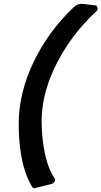

<svg xmlns="http://www.w3.org/2000/svg" viewBox="-20 -830 536 1016"><path d="M79.1 -175.8Q79.1 -339.8 159.7 -505.9Q237.8 -666.5 370.1 -792Q390.6 -811 416 -809.6L484.4 -801.8Q492.7 -800.3 495.6 -790.5Q498.5 -777.8 490.2 -770.5Q382.8 -671.9 308.6 -546.4Q200.2 -362.8 200.2 -185.5Q200.2 -134.8 206.5 -85Q222.7 46.4 268.6 113.3Q270 115.7 271 118.7Q274.4 131.8 255.9 142.6L173.8 163.1Q156.7 172.4 146.5 153.3Q135.3 132.8 125.5 110.4Q79.1 -0.5 79.1 -175.8Z"/></svg>

Font: Allan
Style: Bold
Weight: 700
Version: Version 1.005